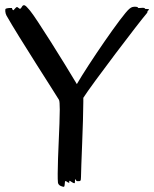

<svg xmlns="http://www.w3.org/2000/svg" viewBox="-22 -717 595 742"><path d="M550 -682C538 -682 538 -683 538 -684C537 -688 526 -687 516 -686C507 -685 517 -691 498 -691C491 -690 488 -691 478 -683C449 -659 317 -465 275 -392C225 -476 117 -649 94 -676L87 -684C77 -696 70 -701 64 -693C58 -683 56 -680 50 -686C43 -692 43 -691 36 -684C32 -681 29 -670 24 -686C6 -687 0 -683 0 -683C-3 -681 -2 -666 3 -657C48 -577 197 -347 206 -331C208 -327 209 -314 209 -294C209 -233 201 -112 201 -46C201 -31 201 -19 202 -11C204 1 218 4 224 5C228 6 228 -5 229 -14C230 -22 237 -13 243 -11C249 -9 244 -17 246 -18C249 -20 258 -9 266 -9C269 -9 266 -25 270 -24C272 -23 271 -17 277 -17C288 -17 291 -15 291 -33C291 -66 300 -249 300 -323V-339C332 -390 520 -637 544 -664C551 -672 546 -672 549 -675C556 -680 554 -682 550 -682Z"/></svg>

Font: Oregano
Style: Regular
Weight: 400
Designer: Astigmatic (AOETI)
Foundry: Astigmatic (AOETI)
Version: Version 1.000